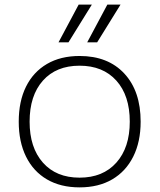

<svg xmlns="http://www.w3.org/2000/svg" viewBox="-20 -798 690 830"><path d="M324 12Q242 12 183 -22.5Q124 -57 92.5 -121Q61 -185 61 -272Q61 -360 92.5 -423.5Q124 -487 183 -521.5Q242 -556 324 -556Q447 -556 517.5 -480Q588 -404 588 -272Q588 -185 556 -121Q524 -57 465 -22.5Q406 12 324 12ZM324 -30Q425 -30 483 -95Q541 -160 541 -272Q541 -385 483 -449.5Q425 -514 324 -514Q223 -514 165.5 -449.5Q108 -385 108 -272Q108 -160 165.5 -95Q223 -30 324 -30ZM233 -615 320 -778H377L276 -615ZM357 -615 444 -778H501L400 -615Z"/></svg>

Font: Azeret Mono Thin Thin
Style: Regular
Weight: 250
Version: Version 1.002